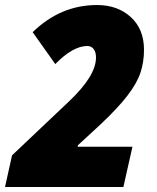

<svg xmlns="http://www.w3.org/2000/svg" viewBox="-48 -744 626 764"><path d="M0 -126 226 -340Q334 -442 334 -515Q334 -537 324.5 -549Q315 -561 300 -561Q242 -561 172 -489L82 -616Q193 -724 338 -724Q420 -724 472.5 -676Q525 -628 525 -546Q525 -497 511 -455Q497 -413 459.5 -364Q422 -315 352 -249L262 -166L261 -160H479L443 0H-28Z"/></svg>

Font: Noto Sans Display Black
Style: Italic
Weight: 900
Italic angle: -12°
Designer: Monotype Design team
Foundry: Monotype Imaging Inc.
Version: Version 1.000